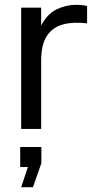

<svg xmlns="http://www.w3.org/2000/svg" viewBox="-20 -536 398 798"><path d="M68 0V-504H151V-430Q177 -479 216 -497.5Q255 -516 297 -516Q306 -516 318 -515Q330 -514 342 -511V-439Q285 -446 242 -434.5Q199 -423 175 -387Q151 -351 151 -282V0ZM68 242 96 158H64V75H152V142L117 242Z"/></svg>

Font: Special Gothic
Style: Regular
Weight: 400
Designer: Alistair McCready
Foundry: Monolith
Version: Version 1.010; ttfautohint (v1.8.4.7-5d5b)